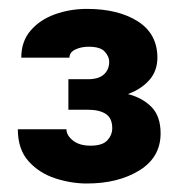

<svg xmlns="http://www.w3.org/2000/svg" viewBox="-20 -737 415 436"><path d="M135.3 -487.8V-557.1H179.7Q204.1 -557.1 216.1 -568.1Q228 -579.1 228 -597.2Q228 -608.4 218 -619.6Q208 -630.9 181.2 -630.9Q164.1 -630.9 150.9 -624.5Q137.7 -618.2 137.7 -606H28.3Q28.3 -643.1 49.6 -667.7Q70.8 -692.4 105 -704.6Q139.2 -716.8 177.2 -716.8Q248.5 -716.8 293 -688.5Q337.4 -660.2 337.4 -606Q337.4 -575.7 318.8 -554.9Q300.3 -534.2 270.5 -523.4Q303.2 -515.1 324 -494.1Q344.7 -473.1 344.7 -434.1Q344.7 -379.9 296.6 -350.1Q248.5 -320.3 177.2 -320.3Q141.6 -320.3 105.5 -332Q69.3 -343.8 44.9 -370.8Q20.5 -397.9 20.5 -443.4H130.9Q130.9 -429.7 145.5 -418Q160.2 -406.2 185.5 -406.2Q212.9 -406.2 223.9 -418.5Q234.9 -430.7 234.9 -445.8Q234.9 -468.8 220.2 -478.3Q205.6 -487.8 179.7 -487.8Z"/></svg>

Font: Vazirmatn UI Black
Style: Regular
Weight: 900
Designer: Saber Rastikerdar
Foundry: Saber Rastikerdar
Version: Version 33.003